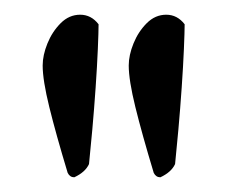

<svg xmlns="http://www.w3.org/2000/svg" viewBox="-20 -703 313 261"><path d="M89 -683Q104 -683 114 -670Q114 -660 113 -636.5Q112 -613 110 -584Q108 -555 105.5 -527Q103 -499 101 -480Q96 -469 81 -462Q75 -462 72 -468Q56 -521 47 -557.5Q38 -594 38 -614Q38 -628 44.5 -644Q51 -660 62.5 -671.5Q74 -683 89 -683ZM206 -683Q221 -683 231 -670Q231 -660 230 -636.5Q229 -613 227 -584Q225 -555 222.5 -527Q220 -499 218 -480Q213 -469 198 -462Q192 -462 189 -468Q173 -521 164 -557.5Q155 -594 155 -614Q155 -628 161.5 -644Q168 -660 179.5 -671.5Q191 -683 206 -683Z"/></svg>

Font: Amiri
Style: Bold Italic
Weight: 700
Italic angle: 10°
Designer: Khaled Hosny
Version: Version 0.113